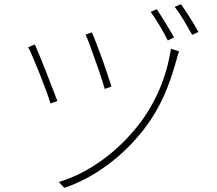

<svg xmlns="http://www.w3.org/2000/svg" viewBox="-20 -861 1040 920"><path d="M931 -708C908 -749 870 -810 847 -841L817 -828C830 -812 845 -789 860 -765L866 -755C878 -734 890 -712 901 -694L931 -708ZM814 -682C805 -698 793 -718 781 -738L775 -748C759 -774 743 -800 731 -817L702 -804C726 -772 764 -708 784 -667L814 -682ZM514 -446C508 -468 492 -513 476 -561L472 -572C452 -627 431 -683 420 -706L390 -695C401 -673 421 -618 440 -562L444 -551C461 -504 475 -458 482 -435L514 -446ZM255 -377C231 -441 169 -600 147 -648L115 -635C134 -601 205 -425 222 -365L255 -377ZM673 -246C752 -350 791 -452 823 -565L826 -574C826 -576 827 -577 827 -579C829 -588 835 -607 838 -615L799 -627C779 -495 727 -370 645 -264C546 -137 411 -34 262 11L288 39C429 -7 572 -113 673 -246Z"/></svg>

Font: Glow Sans SC Normal ExtraLight
Style: Regular
Weight: 200
Designer: Ryoko NISHIZUKA (kana, bopomofo & ideographs); Paul D. Hunt (Latin, Greek & Cyrillic); Sandoll Communications, Soo-young
Version: Version 0.93